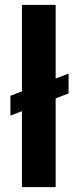

<svg xmlns="http://www.w3.org/2000/svg" viewBox="-20 -770 327 790"><path d="M209 -446.8 262.2 -467.3V-385.7L209 -365.2V0H70.3V-312.5L22.9 -294.4V-376L70.3 -394V-750H209Z"/></svg>

Font: Roboto Condensed
Style: Bold
Weight: 700
Designer: Google
Version: Version 2.134; 2016